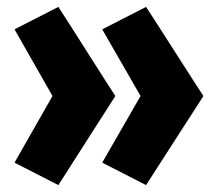

<svg xmlns="http://www.w3.org/2000/svg" viewBox="-20 -587 614 556"><path d="M569 -309 403 -51C361 -73 318 -94 276 -116C313 -181 350 -244 387 -309L276 -502C318 -524 361 -545 403 -567C411 -556 561 -320 569 -309ZM314 -309 149 -51C107 -73 64 -94 22 -116C59 -181 95 -244 132 -309L22 -502C64 -524 107 -545 149 -567C157 -556 306 -320 314 -309Z"/></svg>

Font: Repo Black
Style: Regular
Weight: 900
Designer: Stefan Peev
Foundry: Context Ltd
Version: Version 1.502